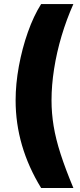

<svg xmlns="http://www.w3.org/2000/svg" viewBox="-20 -792 394 948"><path d="M57.1 -296.4Q57.1 -377.4 73.2 -465.3Q89.4 -553.2 117.7 -633.3Q146 -713.4 183.1 -772H342.3Q308.6 -696.8 284.2 -615Q259.8 -533.2 247.1 -451.9Q234.4 -370.6 234.4 -296.4Q234.4 -232.9 244.9 -169.2Q255.4 -105.5 279.3 -31.5Q303.2 42.5 342.3 136.2H183.1Q57.1 -69.3 57.1 -296.4Z"/></svg>

Font: Inter Tight ExtraBold
Style: Regular
Weight: 800
Designer: Rasmus Andersson
Foundry: rsms
Version: Version 3.004; ttfautohint (v1.8.4.7-5d5b)